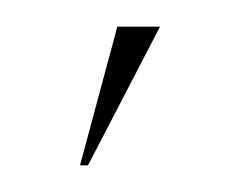

<svg xmlns="http://www.w3.org/2000/svg" viewBox="-20 -702 180 144"><path d="M40 -578 68 -682H100L46 -578Z"/></svg>

Font: Moniqa Thin Display
Style: Regular
Weight: 100
Designer: Rajesh Rajput
Foundry: Rajesh Rajput
Version: Version 1.000